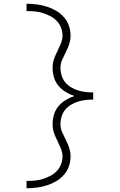

<svg xmlns="http://www.w3.org/2000/svg" viewBox="-20 -853 640 1026"><path d="M122 153V114Q144 114 165.5 112Q187 110 208 103.5Q229 97 248.5 87Q268 77 283 61.5Q298 46 306 25.5Q314 5 314 -17Q314 -37 306.5 -56Q299 -75 290 -93V-94Q278 -116 269.5 -140Q261 -164 261 -189Q261 -215 268.5 -240.5Q276 -266 292.5 -285.5Q309 -305 331 -318.5Q353 -332 378 -340Q353 -348 331 -361.5Q309 -375 292.5 -394.5Q276 -414 268.5 -439.5Q261 -465 261 -491Q261 -516 269.5 -540Q278 -564 290 -586V-587Q299 -605 306.5 -624Q314 -643 314 -663Q314 -685 306 -705.5Q298 -726 283 -741.5Q268 -757 248.5 -767Q229 -777 208 -783.5Q187 -790 165.5 -792Q144 -794 122 -794V-833Q149 -833 176 -829.5Q203 -826 229 -818Q255 -810 278.5 -796.5Q302 -783 320.5 -762.5Q339 -742 348 -716Q357 -690 357 -663Q357 -640 350 -618Q343 -596 332.5 -576Q322 -556 312.5 -534.5Q303 -513 303 -491Q303 -470 309 -450Q315 -430 328 -414Q341 -398 359 -387Q377 -376 396.5 -370Q416 -364 436.5 -361.5Q457 -359 478 -359V-353V-321Q457 -321 436.5 -318.5Q416 -316 396.5 -310Q377 -304 359 -293Q341 -282 328 -266Q315 -250 309 -230Q303 -210 303 -189Q303 -167 312.5 -145.5Q322 -124 332.5 -104Q343 -84 350 -62Q357 -40 357 -17Q357 10 348 36Q339 62 320.5 82.5Q302 103 278.5 116.5Q255 130 229 138Q203 146 176 149.5Q149 153 122 153Z"/></svg>

Font: Iosevka Slab XLtEx
Style: Regular
Weight: 200
Width: 7
Monospace: yes
Designer: Belleve Invis
Foundry: Belleve Invis
Version: Version 11.1.0; ttfautohint (v1.8.3)